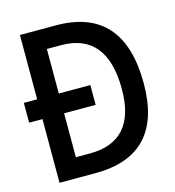

<svg xmlns="http://www.w3.org/2000/svg" viewBox="-104 -782 794 870"><g transform="rotate(-15 293.0 -346.5)"><path d="M5.9 -298.8V-391.6H317.9V-298.8ZM163.1 0V-92.8H236.3Q343.3 -92.8 397.2 -153.8Q451.2 -214.8 451.2 -336.9Q451.2 -469.2 397.2 -534.9Q343.3 -600.6 236.3 -600.6H165L153.3 -693.4H236.3Q553.7 -693.4 553.7 -336.9Q553.7 0 236.3 0ZM68.4 0V-693.4H169.9V0Z"/></g></svg>

Font: Cascadia Code
Style: Regular
Weight: 400
Designer: Aaron Bell
Foundry: Saja Typeworks
Version: Version 2404.023